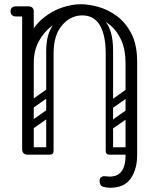

<svg xmlns="http://www.w3.org/2000/svg" viewBox="-20 -730 720 910"><path d="M602 3Q575 3 575 -23V-430Q575 -494 555.5 -538Q536 -582 505 -608.5Q474 -635 439 -647Q404 -659 373 -659Q340 -659 300 -646Q260 -633 223.5 -605Q187 -577 163.5 -533.5Q140 -490 140 -430H92Q92 -504 117.5 -557Q143 -610 184.5 -644Q226 -678 273.5 -694Q321 -710 364 -710Q400 -710 445.5 -697.5Q491 -685 533 -654.5Q575 -624 602.5 -571Q630 -518 630 -438V-25Q630 -13 623 -5Q616 3 602 3ZM112 3Q85 3 85 -23V-674Q85 -700 112 -700Q140 -700 140 -676V-25Q140 -13 133 -5Q126 3 112 3ZM370 -657Q314 -657 274 -610Q234 -563 234 -477V-382H199V-490Q199 -587 250.5 -631.5Q302 -676 381 -676ZM370 -657 359 -676Q438 -676 477 -631.5Q516 -587 516 -490V-382H481V-477Q481 -563 453.5 -610Q426 -657 370 -657ZM620 -15Q620 3 602 3H499Q481 3 481 -15Q481 -32 500 -32H603Q620 -32 620 -15ZM499 -143Q516 -143 516 -126V-16Q516 1 499 1Q481 1 481 -15V-125Q481 -143 499 -143ZM93 -15Q93 -32 110 -32H215Q234 -32 234 -15Q234 3 216 3H111Q93 3 93 -15ZM216 -143Q234 -143 234 -125V-15Q234 1 216 1Q199 1 199 -16V-126Q199 -143 216 -143ZM55 -652Q43 -652 36 -659Q30 -665 30 -676Q30 -688 36 -693Q43 -700 55 -700H106Q117 -700 123 -698.5Q129 -697 130 -695Q134 -691 137 -686Q140 -681 140 -676Q138 -663 131 -659Q127 -652 106 -652ZM575 -154H630V6Q630 71 600 115.5Q570 160 502 160Q485 160 468.5 155Q452 150 452 127Q452 116 458.5 110.5Q465 105 473 105Q479 105 487 106Q495 107 499 107Q529 107 545.5 93Q562 79 568.5 57Q575 35 575 11ZM487 -219Q482 -227 483.5 -233.5Q485 -240 490 -244L584 -310Q597 -319 607 -306Q618 -290 604 -281L510 -215Q497 -206 487 -219ZM487 -121Q482 -129 483.5 -135.5Q485 -142 490 -146L584 -212Q597 -221 607 -208Q618 -192 604 -183L510 -117Q497 -108 487 -121ZM594 -417Q612 -417 612 -399V-67Q612 -51 594 -51Q577 -51 577 -68V-400Q577 -417 594 -417ZM498 -417Q516 -417 516 -399V-67Q516 -51 498 -51Q481 -51 481 -68V-400Q481 -417 498 -417ZM109 -219Q104 -227 105.5 -233.5Q107 -240 112 -244L206 -310Q219 -319 229 -306Q240 -290 226 -281L132 -215Q119 -206 109 -219ZM109 -121Q104 -129 105.5 -135.5Q107 -142 112 -146L206 -212Q219 -221 229 -208Q240 -192 226 -183L132 -117Q119 -108 109 -121ZM216 -417Q234 -417 234 -399V-67Q234 -51 216 -51Q199 -51 199 -68V-400Q199 -417 216 -417ZM120 -417Q138 -417 138 -399V-67Q138 -51 120 -51Q103 -51 103 -68V-400Q103 -417 120 -417Z"/></svg>

Font: Agu Display Uzo
Style: Regular
Weight: 400
Designer: Oluwaseun Badejo
Version: Version 1.103